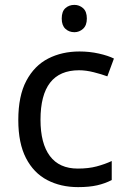

<svg xmlns="http://www.w3.org/2000/svg" viewBox="-20 -757 520 787"><path d="M300 10Q229 10 173.5 -19Q118 -48 86.5 -109Q55 -170 55 -265Q55 -364 88 -426Q121 -488 177.5 -517Q234 -546 306 -546Q347 -546 385 -537.5Q423 -529 447 -517L420 -444Q396 -453 364 -461Q332 -469 304 -469Q146 -469 146 -266Q146 -169 184.5 -117.5Q223 -66 299 -66Q343 -66 376.5 -75Q410 -84 438 -97V-19Q411 -5 378.5 2.5Q346 10 300 10ZM285 -737Q305 -737 320.5 -723.5Q336 -710 336 -681Q336 -653 320.5 -639Q305 -625 285 -625Q263 -625 248 -639Q233 -653 233 -681Q233 -710 248 -723.5Q263 -737 285 -737Z"/></svg>

Font: Noto Sans Vithkuqi
Style: Regular
Weight: 400
Version: Version 1.001